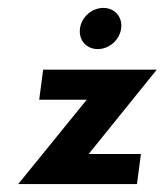

<svg xmlns="http://www.w3.org/2000/svg" viewBox="-20 -465 416 485"><path d="M376 -289H89L79 -213H199L26 0H326L336 -76H204ZM241 -445C212 -445 186 -422 182 -393C178 -364 198 -341 227 -341C256 -341 282 -364 286 -393C290 -422 270 -445 241 -445Z"/></svg>

Font: Hussar Tani
Style: Kurs
Weight: 700
Foundry: Cannot Into Space Fonts
Version: Version 0.92